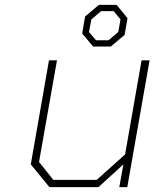

<svg xmlns="http://www.w3.org/2000/svg" viewBox="-20 -772 637 792"><path d="M364 -580 319 -634 331 -704 388 -752H461L506 -697L494 -628L437 -580ZM376 -606H428L468 -640L477 -692L449 -726H397L357 -692L347 -640ZM184 0 107 -94 182 -523H215L141 -104L200 -30H379L496 -135L564 -523H597L505 0H472L489 -94L386 0Z"/></svg>

Font: Tomorrow ExtraLight
Style: Italic
Weight: 275
Italic angle: -10°
Designer: Tony de Marco, Monica Rizzolli
Foundry: Just in Type
Version: Version 2.002